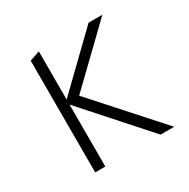

<svg xmlns="http://www.w3.org/2000/svg" viewBox="-121 -611 711 722"><g transform="rotate(-30 234.5 -250.0)"><path d="M185 -280 413 -500H353L137 -291V-500L93 -485V0H137V-269L377 0H436Z"/></g></svg>

Font: Perun ExtraLight
Style: Regular
Weight: 200
Foundry: Copyright (c) Stefan Peev, Context Ltd, 2016
Version: Version 1.089